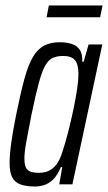

<svg xmlns="http://www.w3.org/2000/svg" viewBox="-20 -672 394 700"><path d="M108 8Q76 8 55 0.5Q34 -7 24.5 -25.5Q15 -44 15 -77Q15 -107 21 -151Q27 -195 39 -254Q55 -333 69 -384.5Q83 -436 100.5 -465Q118 -494 141.5 -506Q165 -518 198 -518Q222 -518 241 -512Q260 -506 270.5 -491Q281 -476 280 -447H285L303 -510H353L244 0H196L207 -63H202Q189 -32 173 -17Q157 -2 140 3Q123 8 108 8ZM123 -42Q143 -42 158.5 -49.5Q174 -57 185.5 -72Q197 -87 205 -111Q211 -128 219 -156Q227 -184 235 -217Q243 -250 250 -284.5Q257 -319 261.5 -349.5Q266 -380 266 -402Q266 -438 253 -453Q240 -468 211 -468Q188 -468 172.5 -461Q157 -454 145 -433Q133 -412 121.5 -369.5Q110 -327 95 -255Q83 -194 76 -155.5Q69 -117 69 -95Q69 -72 74.5 -61Q80 -50 92 -46Q104 -42 123 -42ZM150 -609 158 -652H354L345 -609Z"/></svg>

Font: Saira UltraCondensed
Style: Italic
Weight: 400
Width: 1
Italic angle: -12°
Designer: Hector Gatti with collaboration of the Omnibus-Type team
Foundry: Omnibus-Type
Version: Version 1.101